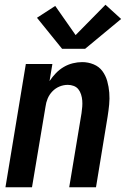

<svg xmlns="http://www.w3.org/2000/svg" viewBox="-20 -790 540 810"><path d="M3 0 89 -520H201L189 -448Q201 -466 216 -481.5Q231 -497 249 -507.5Q267 -518 287 -523Q307 -528 327 -528Q352 -528 375 -518.5Q398 -509 412 -490Q426 -471 432.5 -447.5Q439 -424 441 -399Q443 -374 440.5 -348.5Q438 -323 434 -298L385 0H272L324 -313Q326 -327 327 -340Q328 -353 327 -366Q326 -379 322 -391.5Q318 -404 310.5 -413.5Q303 -423 291 -427.5Q279 -432 266 -432Q248 -432 231 -425Q214 -418 201 -404.5Q188 -391 181 -374Q174 -357 172 -340L115 0ZM242 -584 136 -715 213 -765 299 -642 425 -770 491 -710 339 -584Z"/></svg>

Font: Iosevka SS04 Oblique
Style: Bold
Weight: 700
Italic angle: -9°
Monospace: yes
Designer: Belleve Invis
Foundry: Belleve Invis
Version: Version 19.0.0; ttfautohint (v1.8.4)